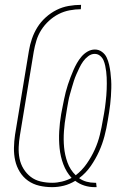

<svg xmlns="http://www.w3.org/2000/svg" viewBox="-20 -763 540 791"><path d="M370 8Q348 8 327.5 1.5Q307 -5 290 -18Q267 -4 243 2Q219 8 195 8Q167 8 141.5 2Q116 -4 95.5 -18.5Q75 -33 61.5 -55Q48 -77 42.5 -102Q37 -127 37.5 -154Q38 -181 42 -208L99 -553Q103 -578 111.5 -603Q120 -628 134 -650.5Q148 -673 168.5 -691.5Q189 -710 213 -722Q237 -734 263 -738.5Q289 -743 314 -743L313 -725Q291 -725 267 -720.5Q243 -716 221.5 -705Q200 -694 181.5 -677Q163 -660 150 -639.5Q137 -619 130 -596Q123 -573 119 -550L62 -205Q58 -181 57 -157Q56 -133 60.5 -110Q65 -87 77 -67.5Q89 -48 106.5 -34.5Q124 -21 147 -15.5Q170 -10 195 -10Q215 -10 235.5 -15Q256 -20 275 -30Q253 -54 241 -86Q229 -118 225.5 -152.5Q222 -187 224 -222.5Q226 -258 232 -293Q235 -309 238 -324Q241 -339 244 -354Q247 -369 251 -384.5Q255 -400 260 -415Q265 -430 270.5 -444.5Q276 -459 282.5 -474Q289 -489 297 -503Q305 -517 315.5 -529.5Q326 -542 340.5 -550.5Q355 -559 371 -559Q387 -559 400 -549.5Q413 -540 419.5 -526Q426 -512 429.5 -496.5Q433 -481 435 -465Q437 -449 438 -432.5Q439 -416 438.5 -399.5Q438 -383 437 -366.5Q436 -350 434 -333.5Q432 -317 429.5 -300.5Q427 -284 424 -267Q419 -235 410.5 -202.5Q402 -170 388 -139Q374 -108 354 -79Q334 -50 306 -29Q320 -19 336.5 -14.5Q353 -10 371 -10H376L378 8ZM292 -41Q318 -61 337.5 -89Q357 -117 370.5 -147Q384 -177 391.5 -208Q399 -239 404 -270Q406 -282 408.5 -294.5Q411 -307 412.5 -319.5Q414 -332 415.5 -344.5Q417 -357 418 -369.5Q419 -382 419.5 -394.5Q420 -407 420 -419.5Q420 -432 419.5 -444Q419 -456 417.5 -468Q416 -480 413.5 -492Q411 -504 406.5 -514.5Q402 -525 392.5 -533Q383 -541 370 -541Q356 -541 343.5 -531.5Q331 -522 322.5 -510Q314 -498 307.5 -484.5Q301 -471 295 -457.5Q289 -444 284.5 -430Q280 -416 276 -402Q272 -388 268 -374Q264 -360 261.5 -346Q259 -332 256.5 -318Q254 -304 252 -290Q246 -257 243.5 -223Q241 -189 244 -156.5Q247 -124 258 -93.5Q269 -63 292 -41Z"/></svg>

Font: Iosevka Term Curly Thin
Style: Italic
Weight: 100
Italic angle: -9°
Designer: Belleve Invis
Foundry: Belleve Invis
Version: Version 32.3.0